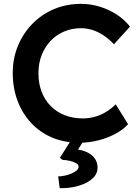

<svg xmlns="http://www.w3.org/2000/svg" viewBox="-20 -729 724 994"><path d="M46 -351Q46 -427 73 -492Q100 -557 148 -606Q196 -655 260 -682Q324 -709 399 -709Q450 -709 498 -694Q546 -679 586 -652.5Q626 -626 653 -591L570 -500Q544 -527 516.5 -545.5Q489 -564 459.5 -573.5Q430 -583 399 -583Q353 -583 312.5 -566Q272 -549 242.5 -518Q213 -487 196 -444.5Q179 -402 179 -350Q179 -297 195.5 -254Q212 -211 242.5 -180Q273 -149 315.5 -132.5Q358 -116 409 -116Q442 -116 473 -125Q504 -134 530.5 -150.5Q557 -167 579 -189L643 -86Q619 -59 579 -37Q539 -15 489.5 -2.5Q440 10 391 10Q315 10 252 -16Q189 -42 143 -90.5Q97 -139 71.5 -205.5Q46 -272 46 -351ZM281 184Q304 184 328.5 177Q353 170 370 158.5Q387 147 387 135Q387 122 372 114.5Q357 107 338 103Q319 99 304 99L290 88L361 -24H428L384 45Q434 54 459.5 78.5Q485 103 485 139Q485 167 467 187Q449 207 420 220.5Q391 234 356.5 240Q322 246 289 245Z"/></svg>

Font: Mach Medium
Style: Regular
Weight: 500
Version: Version 1.002